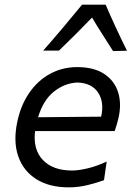

<svg xmlns="http://www.w3.org/2000/svg" viewBox="-20 -796 568 827"><path d="M276 11Q192.5 11 136.5 -24.2Q80.5 -59.5 58.5 -123Q36.5 -186.5 54.5 -271.5Q69.5 -343 106 -396Q142.5 -449 195.5 -478Q248.5 -507 313 -507Q384 -507 428.5 -477.8Q473 -448.5 488.8 -398.5Q504.5 -348.5 490 -286Q487 -272.5 482.5 -258Q478 -243.5 474 -231.5H131Q121.5 -152 164.8 -106.8Q208 -61.5 290.5 -61.5Q318.5 -61.5 358 -71Q397.5 -80.5 439.5 -100L428 -20Q401.5 -10 360.2 0.5Q319 11 276 11ZM313.5 -440.5Q259.5 -438.5 213 -402Q166.5 -365.5 144 -291L415.5 -293.5L416 -295Q429.5 -357.5 402 -398Q374.5 -438.5 313.5 -440.5ZM467 -576Q444 -612.5 421 -648.2Q398 -684 376.5 -720.5Q307.5 -648.5 234 -578H166Q210 -628 251.5 -677.2Q293 -726.5 333.5 -776H435Q455.5 -728 478.8 -677.8Q502 -627.5 527 -577.5Z"/></svg>

Font: Commissioner Flair
Style: Italic
Weight: 400
Italic angle: -12°
Designer: Kostas Bartsokas
Foundry: Kostas Bartsokas
Version: Version 1.000; ttfautohint (v1.8.3)